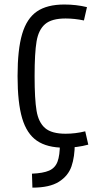

<svg xmlns="http://www.w3.org/2000/svg" viewBox="-20 -652 478 859"><path d="M58.6 -311.5Q58.6 -430.7 79.1 -500Q99.6 -569.3 145 -600.6Q190.4 -631.8 267.6 -631.8Q321.3 -631.8 369.1 -620.1L355.5 -560.5Q313.5 -569.3 273.4 -569.3Q210.9 -569.3 181.6 -543.9Q152.3 -518.6 143.6 -466.8Q134.8 -415 134.8 -311.5Q134.8 -208 143.6 -156.2Q152.3 -104.5 181.6 -79.1Q210.9 -53.7 273.4 -53.7Q317.4 -53.7 361.3 -64.5L375 -4.9Q325.2 8.8 267.6 8.8Q190.4 8.8 145 -22.5Q99.6 -53.7 79.1 -123Q58.6 -192.4 58.6 -311.5ZM248 -9.8H314.5Q314.5 49.8 299.8 92.3Q285.2 134.8 243.7 161.1Q202.1 187.5 125 187.5L123 125Q172.9 123 199.7 111.3Q226.6 99.6 237.3 71.3Q248 43 248 -9.8Z"/></svg>

Font: Sudo Var
Style: Regular
Weight: 400
Monospace: yes
Designer: Jens Kutilek
Foundry: Jens Kutilek
Version: Version 0.065;FEAKit 1.0